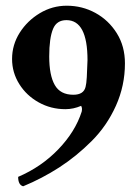

<svg xmlns="http://www.w3.org/2000/svg" viewBox="-20 -650 482 676"><path d="M61.5 5.9Q43.9 1 43.9 -27.3Q126 -62.5 185.5 -124.5Q245.1 -186.5 267.6 -256.8Q270.5 -269.5 265.6 -277.3Q238.3 -265.6 210 -265.6Q159.2 -265.6 116.2 -289.6Q73.2 -313.5 47.9 -354Q22.5 -394.5 22.5 -442.4Q22.5 -492.2 49.3 -534.7Q76.2 -577.1 120.1 -603.5Q164.1 -629.9 214.8 -629.9Q269.5 -629.9 315.9 -604.5Q362.3 -579.1 391.1 -533.2Q419.9 -487.3 419.9 -426.8Q419.9 -348.6 388.2 -277.8Q356.4 -207 302.7 -153.3Q249 -99.6 188.5 -60.5Q127.9 -21.5 61.5 5.9ZM238.3 -316.4Q274.4 -316.4 281.2 -343.8Q284.2 -354.5 285.6 -378.4Q287.1 -402.3 288.1 -438.5Q288.1 -579.1 213.9 -579.1Q179.7 -579.1 167 -548.8Q153.3 -516.6 153.3 -451.2Q153.3 -384.8 172.9 -350.6Q192.4 -316.4 238.3 -316.4Z"/></svg>

Font: Crimson Text
Style: Bold
Weight: 700
Designer: Sebastian Kosch
Foundry: Sebastian Kosch
Version: Version 1.100